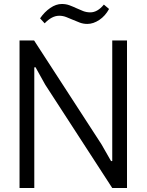

<svg xmlns="http://www.w3.org/2000/svg" viewBox="-20 -943 735 963"><path d="M181 -851Q203 -883 232 -903Q261 -923 290 -923Q311 -923 328.5 -916.5Q346 -910 363 -902Q380 -894 397 -887.5Q414 -881 433 -881Q469 -881 501 -920L527 -898Q508 -863 478 -843Q448 -823 418 -823Q398 -823 380.5 -829.5Q363 -836 346 -843.5Q329 -851 312 -857.5Q295 -864 277 -864Q240 -864 204 -826ZM78 -740H151L489 -219L537 -135H543V-740H617V0H543L207 -518L158 -606L152 -605V0H78Z"/></svg>

Font: Encode Sans Condensed
Style: Regular
Weight: 400
Designer: Pablo Impallari, Andres Torresi
Foundry: Pablo Impallari, Andres Torresi
Version: Version 1.000; ttfautohint (v1.00) -l 8 -r 50 -G 200 -x 14 -